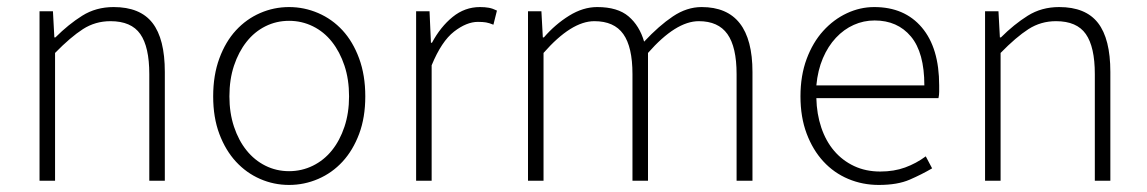

<svg xmlns="http://www.w3.org/2000/svg" viewBox="-20 -512 3251 544"><path d="M92 0V-480H130L134 -406H137Q174 -443 213 -467.5Q252 -492 302 -492Q377 -492 412 -447Q447 -402 447 -308V0H403V-302Q403 -379 377.5 -415.5Q352 -452 293 -452Q250 -452 215 -429.5Q180 -407 136 -362V0Z M799 12Q756 12 717 -5Q678 -22 648.5 -54Q619 -86 601.5 -132.5Q584 -179 584 -239Q584 -299 601.5 -346.5Q619 -394 648.5 -426Q678 -458 717 -475Q756 -492 799 -492Q842 -492 881.5 -475Q921 -458 950.5 -426Q980 -394 997.5 -346.5Q1015 -299 1015 -239Q1015 -179 997.5 -132.5Q980 -86 950.5 -54Q921 -22 881.5 -5Q842 12 799 12ZM799 -27Q835 -27 866.5 -42.5Q898 -58 920.5 -86Q943 -114 956 -153Q969 -192 969 -239Q969 -287 956 -326Q943 -365 920.5 -393.5Q898 -422 866.5 -437.5Q835 -453 799 -453Q763 -453 732 -437.5Q701 -422 678.5 -393.5Q656 -365 643 -326Q630 -287 630 -239Q630 -192 643 -153Q656 -114 678.5 -86Q701 -58 732 -42.5Q763 -27 799 -27Z M1159 0V-480H1197L1201 -391H1204Q1228 -436 1262.5 -464Q1297 -492 1340 -492Q1354 -492 1365 -490Q1376 -488 1388 -482L1378 -442Q1366 -447 1357 -448.5Q1348 -450 1334 -450Q1302 -450 1266.5 -422.5Q1231 -395 1203 -327V0Z M1476 0V-480H1514L1518 -406H1521Q1553 -443 1592.5 -467.5Q1632 -492 1672 -492Q1730 -492 1761 -465.5Q1792 -439 1805 -394Q1847 -439 1886.5 -465.5Q1926 -492 1968 -492Q2112 -492 2112 -308V0H2067V-302Q2067 -379 2041 -415.5Q2015 -452 1960 -452Q1895 -452 1816 -362V0H1772V-302Q1772 -379 1746 -415.5Q1720 -452 1664 -452Q1599 -452 1520 -362V0Z M2470 12Q2424 12 2383.5 -5Q2343 -22 2313 -54.5Q2283 -87 2265.5 -133.5Q2248 -180 2248 -239Q2248 -298 2265.5 -345Q2283 -392 2312.5 -424.5Q2342 -457 2379.5 -474.5Q2417 -492 2457 -492Q2543 -492 2592 -434Q2641 -376 2641 -270Q2641 -261 2641 -252Q2641 -243 2639 -234H2293Q2294 -189 2307 -150.5Q2320 -112 2343.5 -84.5Q2367 -57 2400 -41.5Q2433 -26 2474 -26Q2513 -26 2544.5 -37.5Q2576 -49 2603 -69L2621 -35Q2592 -18 2557.5 -3Q2523 12 2470 12ZM2293 -270H2599Q2599 -363 2561 -408.5Q2523 -454 2458 -454Q2427 -454 2399 -441.5Q2371 -429 2348.5 -405Q2326 -381 2311.5 -347Q2297 -313 2293 -270Z M2771 0V-480H2809L2813 -406H2816Q2853 -443 2892 -467.5Q2931 -492 2981 -492Q3056 -492 3091 -447Q3126 -402 3126 -308V0H3082V-302Q3082 -379 3056.5 -415.5Q3031 -452 2972 -452Q2929 -452 2894 -429.5Q2859 -407 2815 -362V0Z"/></svg>

Font: hySource Sans Pro Light
Style: Regular
Weight: 300
Designer: Paul D. Hunt
Foundry: Adobe Systems Incorporated
Version: Version 2.021;PS 2.000;hotconv 1.0.86;makeotf.lib2.5.63406